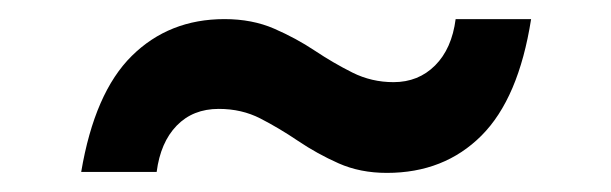

<svg xmlns="http://www.w3.org/2000/svg" viewBox="-20 -420 640 201"><path d="M385 -239Q357 -239 334.5 -249Q312 -259 292 -272.5Q272 -286 252.5 -296Q233 -306 209 -306Q182 -306 165 -288.5Q148 -271 144 -240H65Q79 -323 118 -361.5Q157 -400 215 -400Q244 -400 267 -390Q290 -380 309.5 -367Q329 -354 349 -344Q369 -334 392 -334Q418 -334 435.5 -351.5Q453 -369 457 -400H536Q523 -317 484 -278Q445 -239 385 -239Z"/></svg>

Font: Rethink Sans Medium
Style: Regular
Weight: 500
Designer: The Rethink Sans project authors (Hans Thiessen). DM Sans designed by Colophon Foundry.
Foundry: Rethink Communications LLC
Version: Version 1.001